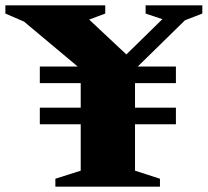

<svg xmlns="http://www.w3.org/2000/svg" viewBox="-54 -696 774 716"><path d="M602 -294.5V-232.5H94.5V-294.5ZM602 -448V-386H94.5V-448ZM449.5 -438V-59.5L542.5 -29.5V0H152.5V-29.5L247 -59.5V-438.5L35.5 -615.5L-34 -645.5V-676H338.5V-645.5L278.5 -623L430.5 -480.5L404 -480L551.5 -624.5L489 -645.5V-676H700.5V-645.5L636 -620.5Z"/></svg>

Font: Newsreader 16pt 16pt ExtraBold
Style: Regular
Weight: 800
Version: Version 1.003